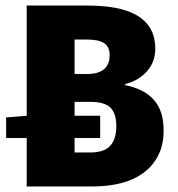

<svg xmlns="http://www.w3.org/2000/svg" viewBox="-20 -670 640 690"><path d="M76 0V-174H2V-248L76 -254V-650H296Q347 -650 391 -642.5Q435 -635 468 -617Q501 -599 519.5 -569Q538 -539 538 -494Q538 -474 532 -455Q526 -436 512.5 -419Q499 -402 478.5 -388.5Q458 -375 430 -368V-364Q499 -350 533.5 -310.5Q568 -271 568 -202Q568 -149 548.5 -111Q529 -73 494.5 -48Q460 -23 414 -11.5Q368 0 316 0ZM248 -122H304Q355 -122 376.5 -146.5Q398 -171 398 -216Q398 -263 376.5 -283.5Q355 -304 304 -304H248V-254H340V-174H248ZM248 -404H292Q374 -404 374 -472Q374 -502 354 -515Q334 -528 292 -528H248Z"/></svg>

Font: Source Code Pro Black
Style: Regular
Weight: 900
Monospace: yes
Designer: Paul D. Hunt, Teo Tuominen
Foundry: Adobe Systems Incorporated
Version: Version 2.030;PS 1.000;hotconv 16.6.51;makeotf.lib2.5.65220